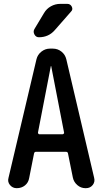

<svg xmlns="http://www.w3.org/2000/svg" viewBox="-20 -985 540 1005"><path d="M246.1 -638.7 178.7 -291Q178.7 -288.1 180.7 -285.2Q182.6 -282.2 185.5 -282.2H307.6Q310.5 -282.2 313.5 -285.2Q316.4 -288.1 315.4 -291L248 -638.7Q248 -639.6 247.1 -639.6Q246.1 -639.6 246.1 -638.7ZM67.4 0Q45.9 0 32.2 -16.6Q18.6 -33.2 24.4 -53.7L170.9 -674.8Q176.8 -699.2 196.8 -714.8Q216.8 -730.5 241.2 -730.5H256.8Q282.2 -730.5 301.8 -714.8Q321.3 -699.2 327.1 -674.8L472.7 -54.7Q478.5 -33.2 465.3 -16.6Q452.1 0 429.7 0H427.7Q403.3 0 384.8 -16.1Q366.2 -32.2 361.3 -55.7L335.9 -181.6Q335 -189.5 326.2 -190.4H168Q160.2 -190.4 158.2 -181.6L132.8 -53.7Q128.9 -29.3 110.8 -14.6Q92.8 0 67.4 0ZM295.9 -964.8H332Q348.6 -964.8 356 -949.7Q363.3 -934.6 350.6 -922.9L266.6 -827.1Q234.4 -790 183.6 -790Q168 -790 160.2 -804.7Q152.3 -819.3 160.2 -833L210 -916Q223.6 -939.5 246.6 -952.1Q269.5 -964.8 295.9 -964.8Z"/></svg>

Font: Rounded Mgen+ 2m medium
Style: Regular
Weight: 500
Designer: [Source Han Sans]
Ryoko NISHIZUKA  (kana & ideographs); Paul D. Hunt (Latin, Greek & Cyrillic); Wenlong ZHANG  (bopomofo
Version: Version 1.059.20150602